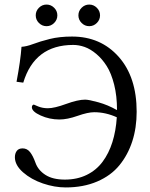

<svg xmlns="http://www.w3.org/2000/svg" viewBox="-20 -820 662 850"><path d="M341.3 -718.3Q327.1 -732.4 327.1 -752Q327.1 -771.5 341.3 -785.6Q355.5 -799.8 375 -799.8Q394.5 -799.8 408.7 -785.6Q422.9 -771.5 422.9 -752Q422.9 -732.4 408.7 -718.3Q394.5 -704.1 375 -704.1Q355.5 -704.1 341.3 -718.3ZM152.3 -718.3Q138.2 -732.4 138.2 -752Q138.2 -771.5 152.3 -785.6Q166.5 -799.8 186 -799.8Q205.6 -799.8 219.7 -785.6Q233.9 -771.5 233.9 -752Q233.9 -732.4 219.7 -718.3Q205.6 -704.1 186 -704.1Q166.5 -704.1 152.3 -718.3ZM271 9.8Q221.7 9.8 169.9 -7.8Q118.2 -25.4 82 -57.1Q45.9 -88.9 45.9 -124Q45.9 -140.6 54.2 -151.9Q62.5 -163.1 80.1 -163.1Q100.1 -163.1 113 -146.7Q126 -130.4 137.2 -99.1Q148.9 -66.4 181.2 -45.7Q213.4 -24.9 267.1 -24.9Q321.3 -24.9 363.8 -45.7Q406.2 -66.4 434.1 -103.8Q461.9 -141.1 477.5 -190.7Q493.2 -240.2 497.1 -300.8Q447.8 -323.2 397 -323.2Q369.1 -323.2 323.5 -307.1Q277.8 -291 243.2 -291Q199.2 -291 160.2 -308.6Q121.1 -326.2 121.1 -345.2Q121.1 -350.6 123.8 -353.8Q126.5 -356.9 129.9 -356.9L149.4 -348.6Q168.9 -340.8 191.9 -340.8Q220.7 -340.8 272.9 -359.9Q325.2 -378.9 356.9 -378.9Q373 -378.9 415.3 -367.2Q457.5 -355.5 497.1 -333L498 -334Q498 -395 485.4 -445.3Q472.7 -495.6 452.6 -527.3Q432.6 -559.1 406.5 -581.1Q380.4 -603 354.7 -612.1Q329.1 -621.1 304.2 -621.1Q133.3 -621.1 83 -454.1L53.2 -458Q70.8 -550.8 75.2 -612.8Q96.7 -613.8 127 -625.2Q157.2 -636.7 200.4 -647.5Q243.7 -658.2 298.8 -658.2Q425.8 -658.2 505.4 -568.6Q585 -479 585 -325.2Q585 -254.4 565.7 -194.6Q546.4 -134.8 508.8 -88.6Q471.2 -42.5 410.2 -16.4Q349.1 9.8 271 9.8Z"/></svg>

Font: Linux Libertine G
Style: Regular
Weight: 400
Designer: Philipp H. Poll
Foundry: Philipp H. Poll
Version: Version 4.7.5